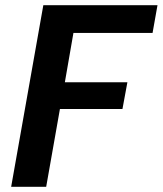

<svg xmlns="http://www.w3.org/2000/svg" viewBox="-20 -720 627 740"><path d="M23 0 147 -700H587L568 -593H263L230 -403H471L452 -300H211L158 0Z"/></svg>

Font: DM Sans 24pt
Style: Bold Italic
Weight: 700
Italic angle: -10°
Designer: Colophon Foundry, Jonny Pinhorn
Foundry: Colophon Foundry
Version: Version 4.004;gftools[0.9.30]